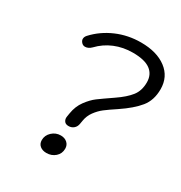

<svg xmlns="http://www.w3.org/2000/svg" viewBox="-169 -833 913 966"><g transform="rotate(30 287.5 -350.0)"><path d="M235 -194 236 -203 239 -221Q246 -265 270 -297.5Q294 -330 319 -348.5Q344 -367 398 -404Q448 -438 473 -470Q498 -502 498 -550Q498 -596 465 -620.5Q432 -645 363 -645Q307 -645 258.5 -625Q210 -605 174 -567Q157 -550 138 -550Q126 -550 117.5 -559.5Q109 -569 109 -579Q109 -591 119 -602Q166 -653 232 -681.5Q298 -710 373 -710Q465 -710 520 -668.5Q575 -627 575 -555Q575 -491 541 -449Q507 -407 440 -362Q399 -335 377 -318Q355 -301 337 -276.5Q319 -252 314 -221L311 -203Q308 -184 295.5 -173.5Q283 -163 266 -163Q250 -163 242.5 -172Q235 -181 235 -194ZM185 -35Q185 -63 206.5 -83Q228 -103 257 -103Q280 -103 294.5 -90Q309 -77 309 -56Q309 -27 288 -8.5Q267 10 237 10Q214 10 199.5 -2Q185 -14 185 -35Z"/></g></svg>

Font: Kodchasan
Style: Italic
Weight: 400
Italic angle: -10°
Version: Version 1.000; ttfautohint (v1.6)